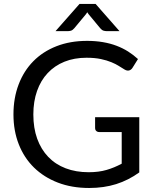

<svg xmlns="http://www.w3.org/2000/svg" viewBox="-20 -928 770 956"><path d="M673.5 -344.5H453.5V-289.5C453.5 -284.2 455.4 -279.7 459.2 -276C463.1 -272.3 468.2 -270.5 474.5 -270.5H586V-113C561.3 -99.7 536.1 -89.2 510.2 -81.8C484.4 -74.2 454.8 -70.5 421.5 -70.5C379.2 -70.5 341 -77 307 -90C273 -103 244.1 -121.9 220.2 -146.8C196.4 -171.6 178.1 -201.8 165.2 -237.2C152.4 -272.8 146 -313 146 -358C146 -401.3 152.2 -440.4 164.5 -475.2C176.8 -510.1 194.5 -539.8 217.5 -564.2C240.5 -588.8 268.3 -607.6 301 -620.8C333.7 -633.9 370.2 -640.5 410.5 -640.5C438.2 -640.5 462.1 -638.3 482.2 -634C502.4 -629.7 519.9 -624.4 534.8 -618.2C549.6 -612.1 562.2 -605.7 572.5 -599C582.8 -592.3 592 -586.7 600 -582C608.3 -577 615.9 -575.4 622.8 -577.2C629.6 -579.1 635.2 -583.3 639.5 -590L667 -634C651.7 -648 635.2 -660.6 617.5 -671.8C599.8 -682.9 580.7 -692.4 560 -700.2C539.3 -708.1 516.8 -714.1 492.5 -718.2C468.2 -722.4 441.8 -724.5 413.5 -724.5C357.5 -724.5 306.8 -715.7 261.5 -698C216.2 -680.3 177.7 -655.4 146 -623.2C114.3 -591.1 89.9 -552.5 72.8 -507.5C55.6 -462.5 47 -412.7 47 -358C47 -304 55.8 -254.5 73.5 -209.5C91.2 -164.5 116.4 -125.9 149.2 -93.8C182.1 -61.6 221.7 -36.6 268 -18.8C314.3 -0.9 366.3 8 424 8C472.7 8 517.4 1.6 558.2 -11.2C599.1 -24.1 637.5 -43.5 673.5 -69.5ZM575 -773 456 -908.5H376L256.5 -773H319C323 -773 327.8 -773.8 333.2 -775.2C338.8 -776.8 344.3 -780.8 350 -787.5L408.5 -858L414.5 -867L420.5 -858L479 -787.5C484.7 -780.8 490.2 -776.8 495.8 -775.2C501.2 -773.8 506 -773 510 -773Z"/></svg>

Font: LatoLatin
Style: Regular
Weight: 400
Designer: Lukasz Dziedzic with Adam Twardoch and Botio Nikoltchev
Foundry: tyPoland Lukasz Dziedzic
Version: Version 2.015; 2015-08-06; http://www.latofonts.com/